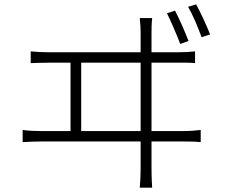

<svg xmlns="http://www.w3.org/2000/svg" viewBox="-20 -835 1040 882"><path d="M844 -804C865 -768 890 -709 906 -664L945 -677C929 -719 900 -780 881 -815ZM846 -647C830 -688 803 -751 784 -786L747 -774C765 -737 792 -676 808 -633ZM676 -233V-547H799C818 -547 851 -548 876 -545V-599C851 -596 827 -595 799 -595H676V-686C676 -697 676 -724 679 -752H622C625 -725 626 -701 626 -686V-595H203C176 -595 149 -596 121 -599V-545C150 -546 176 -547 203 -547H304V-233H166C139 -233 113 -234 84 -238V-182C114 -184 141 -185 166 -185H626V-66C626 -55 626 -20 622 27H679C676 -18 676 -57 676 -68V-185H825C844 -185 875 -185 902 -182V-238C877 -235 852 -233 825 -233ZM353 -233V-547H626V-233Z"/></svg>

Font: Spoqa Han Sans Neo Light
Style: Regular
Weight: 300
Designer: [Spoqa Han Sans Neo] Dong-huui Kim  Younghwa Kang  Yujin Lee  [Noto Sans] Ryoko NISHIZUKA  (kana & ideographs); Paul D. 
Foundry: Spoqa (http://www.spoqa-han-sans.com)
Version: Version 1.000